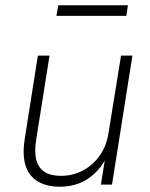

<svg xmlns="http://www.w3.org/2000/svg" viewBox="-20 -697 568 725"><path d="M206 8Q157 8 123.5 -11.5Q90 -31 77 -70.5Q64 -110 73 -170L123 -487H167L117 -172Q109 -124 117 -93.5Q125 -63 148 -48Q171 -33 210 -33Q256 -33 294.5 -54Q333 -75 358 -111.5Q383 -148 390 -196L437 -487H480L403 0H361L378 -106H384Q357 -52 312 -22Q267 8 206 8ZM193 -637 200 -677H463L457 -637Z"/></svg>

Font: Nunito Sans 10pt SemiCondensed ExtraLight
Style: Italic
Weight: 250
Width: 4
Italic angle: -9°
Designer: Vernon Adams
Foundry: Vernon Adams
Version: Version 3.101;gftools[0.9.27]